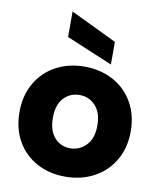

<svg xmlns="http://www.w3.org/2000/svg" viewBox="-91 -906 820 986"><g transform="rotate(10 318.5 -413.0)"><path d="M28 -279Q28 -365 66 -430.5Q104 -496 170 -531Q236 -566 318 -566Q400 -566 466 -531Q532 -496 570 -430.5Q608 -365 608 -279Q608 -193 569.5 -127.5Q531 -62 464.5 -27Q398 8 316 8Q234 8 168.5 -27Q103 -62 65.5 -127Q28 -192 28 -279ZM434 -279Q434 -346 400.5 -382Q367 -418 318 -418Q268 -418 235 -382.5Q202 -347 202 -279Q202 -212 234.5 -176Q267 -140 316 -140Q365 -140 399.5 -176Q434 -212 434 -279ZM448 -718V-600L207 -701V-834Z"/></g></svg>

Font: IBM-Poppins
Style: Poppins-Bold
Weight: 700
Designer: Mike Abbink, Paul van der Laan, Pieter van Rosmalen, Ben Mitchell, Mark Frömberg
Foundry: Bold Monday
Version: Version 1.1